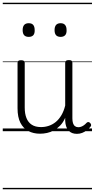

<svg xmlns="http://www.w3.org/2000/svg" viewBox="-20 -950 686 1390"><path d="M270 18Q222 18 185 -1.5Q148 -21 127.5 -61.5Q107 -102 107 -166V-496Q107 -505 113 -509.5Q119 -514 132 -514Q146 -514 152.5 -509.5Q159 -505 159 -496V-171Q159 -127 171.5 -95.5Q184 -64 210 -47Q236 -30 277 -30Q306 -30 333 -39Q360 -48 383 -66.5Q406 -85 424 -115Q442 -145 452 -186V-496Q452 -506 458.5 -510.5Q465 -515 479 -515Q492 -515 498 -510.5Q504 -506 504 -496V-93Q504 -73 508.5 -58.5Q513 -44 523 -36.5Q533 -29 547 -29Q557 -29 567 -32.5Q577 -36 587 -43Q597 -50 607 -61Q613 -67 620 -66.5Q627 -66 633 -59Q638 -54 639.5 -47Q641 -40 636 -34Q625 -19 609 -7Q593 5 575 12Q557 19 537 19Q517 19 502 13Q487 7 476 -5Q465 -17 459 -35Q453 -53 452 -76V-97Q437 -63 415.5 -41Q394 -19 370 -6Q346 7 320.5 12.5Q295 18 270 18ZM188 -683Q166 -683 155 -695Q144 -707 144 -732Q144 -757 155 -769.5Q166 -782 188 -782Q210 -782 220.5 -769.5Q231 -757 231 -732Q232 -707 221 -695Q210 -683 188 -683ZM419 -683Q397 -683 386 -695Q375 -707 375 -732Q375 -757 386 -769.5Q397 -782 419 -782Q440 -782 451 -769.5Q462 -757 462 -732Q463 -707 451.5 -695Q440 -683 419 -683ZM0 410H646V420H0ZM0 -20H646V0H0ZM0 -505H646V-500H0ZM0 -930H646V-920H0Z"/></svg>

Font: Playwrite DE Grund Guides
Style: Regular
Weight: 400
Designer: Veronika Burian, José Scaglione
Foundry: TypeTogether
Version: Version 1.003